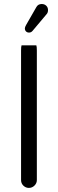

<svg xmlns="http://www.w3.org/2000/svg" viewBox="-20 -920 283 939"><path d="M85.4 -698.2Q83 -691.9 83 -672.9V-39.1Q83 -23.4 94.2 -12.2Q106 -1 121.1 -1Q137.2 -1 148.7 -12.5Q160.2 -23.9 160.2 -39.1V-672.9Q160.2 -691.9 157.7 -698.2ZM101.6 -781.2Q101.6 -772 107.2 -766.4Q112.8 -760.7 122.1 -760.7Q132.3 -760.7 139.2 -769L207 -849.6Q214.8 -857.4 214.8 -870.6Q214.8 -883.8 206.1 -892.1Q197.3 -900.4 184.1 -900.4Q165.5 -900.4 157.2 -884.3L107.4 -797.4Q101.6 -787.1 101.6 -781.2Z"/></svg>

Font: YuPearl-Light
Style: Light
Weight: 300
Designer: Max Yao
Foundry: Max-Everyday
Version: Version 1.011; ttfautohint (v1.8.3)